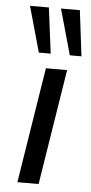

<svg xmlns="http://www.w3.org/2000/svg" viewBox="-54 -788 387 821"><g transform="rotate(5 139.5 -378.0)"><path d="M53 0 132 -496H223L144 0ZM229 -560 174 -756H255L279 -560ZM96 -560 41 -756H122L147 -560Z"/></g></svg>

Font: Nunito Sans 7pt
Style: Italic
Weight: 400
Italic angle: -9°
Designer: Vernon Adams
Foundry: Vernon Adams
Version: Version 3.101;gftools[0.9.27]